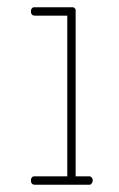

<svg xmlns="http://www.w3.org/2000/svg" viewBox="-20 -752 326 528"><path d="M76 -732H178H180Q183 -732 185 -730V-729H186Q188 -727 188 -725V-722V-267H225Q226 -267 227.5 -267Q229 -267 232 -264Q235 -261 235 -256Q235 -251 232.5 -248Q230 -245 228 -244H225H177H76Q65 -244 65 -256Q65 -261 67.5 -264Q70 -267 73 -267H76H165V-709H76Q65 -709 65 -721Q65 -726 67.5 -729Q70 -732 73 -732Z"/></svg>

Font: Sticks
Style: Regular
Weight: 400
Version: Version 1.1